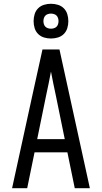

<svg xmlns="http://www.w3.org/2000/svg" viewBox="-20 -997 540 1017"><path d="M44 0 151 -490 205 -735H295L456 0H376L337 -190H163L124 0ZM177 -260H323L276 -490Q269 -522 262.5 -554Q256 -586 250 -618Q244 -586 237.5 -554Q231 -522 224 -490ZM250 -793Q231 -793 213 -798.5Q195 -804 182 -817Q169 -830 163.5 -848Q158 -866 158 -885Q158 -904 163.5 -922Q169 -940 182 -953Q195 -966 213 -971.5Q231 -977 250 -977Q269 -977 287 -971.5Q305 -966 318 -953Q331 -940 336.5 -922Q342 -904 342 -885Q342 -866 336.5 -848Q331 -830 318 -817Q305 -804 287 -798.5Q269 -793 250 -793ZM250 -845Q258 -845 266 -847.5Q274 -850 279.5 -855.5Q285 -861 287.5 -869Q290 -877 290 -885Q290 -893 287.5 -901Q285 -909 279.5 -914.5Q274 -920 266 -922.5Q258 -925 250 -925Q242 -925 234 -922.5Q226 -920 220.5 -914.5Q215 -909 212.5 -901Q210 -893 210 -885Q210 -877 212.5 -869Q215 -861 220.5 -855.5Q226 -850 234 -847.5Q242 -845 250 -845Z"/></svg>

Font: Iosevka Custom
Style: Regular
Weight: 400
Monospace: yes
Designer: Belleve Invis
Foundry: Belleve Invis
Version: Version 32.5.0; ttfautohint (v1.8.4)